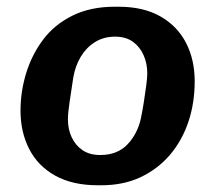

<svg xmlns="http://www.w3.org/2000/svg" viewBox="-20 -541 640 571"><path d="M271 10Q196 10 144.5 -18.5Q93 -47 67 -97.5Q41 -148 41 -212Q41 -269 58 -324Q75 -379 108.5 -423.5Q142 -468 195.5 -494.5Q249 -521 321 -521H333Q406 -521 456.5 -492.5Q507 -464 533 -414Q559 -364 559 -299Q559 -234 540 -178Q521 -122 485 -80Q449 -38 398 -14Q347 10 281 10ZM278 -80Q329 -80 359 -111.5Q389 -143 399 -189Q404 -213 408 -239Q412 -265 415 -287.5Q418 -310 418 -323Q418 -352 407 -377Q396 -402 375 -417Q354 -432 322 -432Q288 -432 262 -415.5Q236 -399 220 -372Q204 -345 198 -311Q192 -271 187 -238Q182 -205 182 -186Q182 -156 193.5 -132Q205 -108 226 -94Q247 -80 278 -80Z"/></svg>

Font: Chivo Mono SemiBold
Style: Italic
Weight: 600
Italic angle: -8.05°
Monospace: yes
Version: Version 1.008